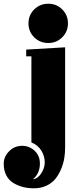

<svg xmlns="http://www.w3.org/2000/svg" viewBox="-119 -765 395 1026"><path d="M120.1 102.1Q120.1 70.3 102.5 40.8Q85 11.2 48.8 -3.9V-463.9H21V-500L229 -512.2V23.9Q229 52.7 224.4 80.8Q219.7 108.9 207.5 138.4Q195.3 168 177.2 190.4Q159.2 212.9 129.6 227.1Q100.1 241.2 63 241.2Q31.7 241.2 4.4 234.4Q-22.9 227.5 -47.1 213.1Q-71.3 198.7 -85.2 172.4Q-99.1 146 -99.1 109.9Q-99.1 72.8 -70.6 43.5Q-42 14.2 0 14.2Q37.1 14.2 65.7 40.3Q94.2 66.4 94.2 108.9Q94.2 162.1 57.1 192.9Q83 189.9 101.6 161.1Q120.1 132.3 120.1 102.1ZM139.2 -745.1Q183.1 -745.1 213.6 -714.6Q244.1 -684.1 244.1 -640.1Q244.1 -596.2 213.6 -565.7Q183.1 -535.2 139.2 -535.2Q94.7 -535.2 64 -565.4Q33.2 -595.7 33.2 -640.1Q33.2 -684.6 64 -714.8Q94.7 -745.1 139.2 -745.1Z"/></svg>

Font: Lletraferida
Style: Heavy
Weight: 900
Designer: Josep Patau Bellart
Foundry: Josep Patau Bellart
Version: Version 1.000